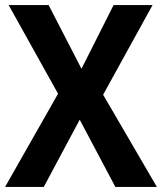

<svg xmlns="http://www.w3.org/2000/svg" viewBox="-20 -734 636 754"><path d="M596 0 385 -362 579 -714H426L300 -464L171 -714H14L208 -366L0 0H152L293 -264L433 0Z"/></svg>

Font: Noto Sans Sinhala UI SemiCondensed
Style: Bold
Weight: 700
Width: 4
Designer: Jelle Bosma - Monotype Design Team
Foundry: Monotype Imaging Inc.
Version: Version 2.006